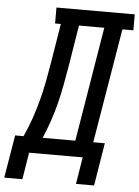

<svg xmlns="http://www.w3.org/2000/svg" viewBox="-112 -780 696 960"><g transform="rotate(5 235.5 -300.0)"><path d="M306 135 328 0H59L37 135H-54L-18 -80H24Q45 -125 61.5 -173Q78 -221 90.5 -268Q103 -315 112 -363Q121 -411 129 -459L161 -655H132V-735H525V-655H470L374 -80H432L397 135ZM120 -80H284L379 -655H252L218 -446Q210 -400 201.5 -353.5Q193 -307 181.5 -261.5Q170 -216 154.5 -170Q139 -124 120 -80Z"/></g></svg>

Font: Iosevka Curly Slab MdObl
Style: Regular
Weight: 500
Italic angle: -9°
Monospace: yes
Designer: Belleve Invis
Foundry: Belleve Invis
Version: Version 11.0.0; ttfautohint (v1.8.3)